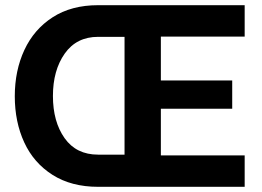

<svg xmlns="http://www.w3.org/2000/svg" viewBox="-20 -720 1009 740"><path d="M37 -349Q37 -448 74 -527.5Q111 -607 183 -653.5Q255 -700 358 -700H923V-579H600V-410H875V-301H600V-121H923V0H358Q255 0 182.5 -46Q110 -92 73.5 -171Q37 -250 37 -349ZM460 -124V-578H358Q275 -578 229.5 -513.5Q184 -449 184 -350Q184 -251 229 -187.5Q274 -124 358 -124Z"/></svg>

Font: Be Vietnam
Style: Bold
Weight: 700
Designer: Gabriel Lam
Foundry: TypeRant
Version: Version 4.000